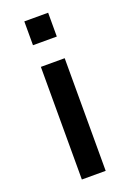

<svg xmlns="http://www.w3.org/2000/svg" viewBox="-142 -782 564 833"><g transform="rotate(-20 140.0 -365.0)"><path d="M85 -620V-730H195V-620ZM85 0V-520H195V0Z"/></g></svg>

Font: M PLUS 1 Medium
Style: Regular
Weight: 500
Designer: Coji Morishita
Foundry: UNDERFOREST DESIGN
Version: Version 1.001